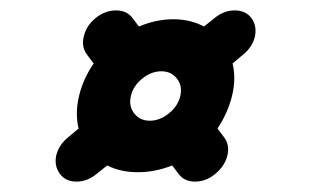

<svg xmlns="http://www.w3.org/2000/svg" viewBox="-20 -476 600 369"><path d="M304.5 -258Q322 -272 326.5 -291.5Q331 -311 320 -325Q309 -339 290 -339Q271 -339 253.5 -325Q236 -311 231.5 -291.5Q227 -272 238 -258Q249 -244 268 -244Q287 -244 304.5 -258ZM141 -406Q146 -427 164 -441.5Q182 -456 203 -456Q224 -456 235 -441L247 -425Q280 -439 313 -439Q346 -439 372 -425L392 -441Q410 -456 431 -456Q452 -456 463 -441.5Q474 -427 470 -406Q465 -385 446 -370L427 -354Q434 -325 426 -292Q418 -259 398 -229L410 -213Q422 -198 417 -177Q412 -157 394 -142Q376 -127 355 -127Q334 -127 323 -142L311 -158Q278 -145 245 -145Q212 -145 186 -158L166 -142Q148 -127 127 -127Q106 -127 95 -142Q84 -157 88 -177Q93 -198 112 -213L131 -229Q124 -259 132 -292Q140 -325 160 -354L148 -370Q136 -385 141 -406Z"/></svg>

Font: Brass Mono
Style: Bold Italic
Weight: 700
Italic angle: -13°
Monospace: yes
Version: Version 1.000; ttfautohint (v1.8.3) -l 8 -r 50 -G 200 -x 14 